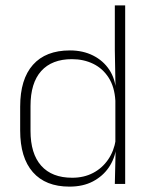

<svg xmlns="http://www.w3.org/2000/svg" viewBox="-20 -684 562 714"><path d="M238 10Q149.5 10 102.2 -43.8Q55 -97.5 55 -199V-287.5Q55 -389.5 102.5 -443Q150 -496.5 240 -496.5Q288.5 -496.5 326.2 -477.5Q364 -458.5 386.5 -424.5Q409 -390.5 411.5 -344.5H424L409 -309.5Q406 -361 384 -395.2Q362 -429.5 326.5 -446.8Q291 -464 247.5 -464Q173 -464 133.2 -419.8Q93.5 -375.5 93.5 -290V-197.5Q93.5 -112.5 133.2 -67.8Q173 -23 248.5 -23Q292 -23 326 -40.8Q360 -58.5 382 -90.5Q404 -122.5 410.5 -164.5L423 -133H412Q406.5 -93.5 384.5 -61.2Q362.5 -29 325.8 -9.5Q289 10 238 10ZM407 0 410 -126.5 409 -140V-347L409.5 -359L407 -497.5V-664H445.5V0Z"/></svg>

Font: Anek Bangla
Style: Extra-light
Weight: 200
Designer: Sulekha Rajkumar (Bangla), Yesha Goshar (Latin)
Foundry: Ek Type
Version: Version 1.002;March 21, 2022;FontCreator 13.0.0.2683 64-bit